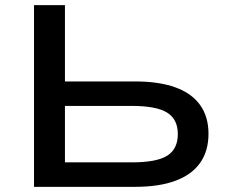

<svg xmlns="http://www.w3.org/2000/svg" viewBox="-20 -725 885 745"><path d="M112 0V-705H232V-409H504Q597 -409 660.5 -386Q724 -363 756.5 -317.5Q789 -272 789 -206Q789 -139 756.5 -93Q724 -47 660.5 -23.5Q597 0 504 0ZM232 -95H491Q588 -95 629 -121Q670 -147 670 -205Q670 -262 628.5 -288Q587 -314 491 -314H232Z"/></svg>

Font: Nunito Sans 10pt Expanded SemiBold
Style: Regular
Weight: 600
Width: 7
Designer: Vernon Adams
Foundry: Vernon Adams
Version: Version 3.101;gftools[0.9.27]